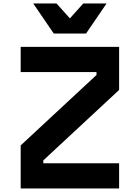

<svg xmlns="http://www.w3.org/2000/svg" viewBox="-20 -1065 790 1085"><path d="M96.9 -243.3 525.3 -641.3V-657.8H96.9V-800H653.1V-556.7L224.7 -158.7V-142.2H653.1V0H96.9ZM466.3 -875.5H283.7L167.8 -1045.3H299.4L421.8 -909.2H328.2L450.6 -1045.3H582.2Z"/></svg>

Font: Martian Mono VF sWd Rg
Style: Regular
Weight: 400
Width: 6
Monospace: yes
Designer: Roman Shamin
Foundry: Evil Martians
Version: Version 1.100